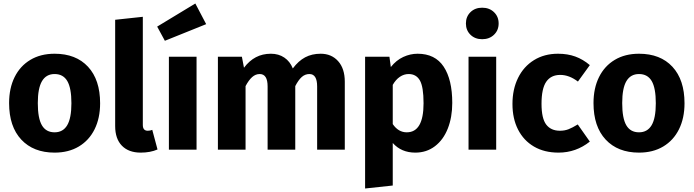

<svg xmlns="http://www.w3.org/2000/svg" viewBox="-20 -855 3963 1097"><path d="M552 -265Q552 -180 520.5 -116.5Q489 -53 430.5 -18Q372 17 292 17Q171 17 101.5 -57.5Q32 -132 32 -266Q32 -351 63.5 -414.5Q95 -478 153.5 -513Q212 -548 292 -548Q414 -548 483 -473.5Q552 -399 552 -265ZM196 -266Q196 -179 219.5 -139Q243 -99 292 -99Q340 -99 364 -139.5Q388 -180 388 -265Q388 -352 364.5 -392Q341 -432 292 -432Q244 -432 220 -391.5Q196 -351 196 -266Z M638 -135V-742L796 -759V-141Q796 -108 824 -108Q838 -108 850 -113L880 -1Q839 17 784 17Q715 17 676.5 -22.5Q638 -62 638 -135Z M1103 0H945V-531H1103ZM1158 -717 922 -622 878 -703 1096 -835Z M1950 -388V0H1792V-361Q1792 -432 1748 -432Q1723 -432 1704 -415Q1685 -398 1667 -363V0H1509V-361Q1509 -432 1464 -432Q1440 -432 1420.5 -414.5Q1401 -397 1383 -363V0H1225V-531H1362L1374 -468Q1404 -508 1442 -528Q1480 -548 1528 -548Q1572 -548 1604.5 -526Q1637 -504 1653 -464Q1685 -507 1723.5 -527.5Q1762 -548 1812 -548Q1874 -548 1912 -505.5Q1950 -463 1950 -388Z M2564 -267Q2564 -185 2538.5 -120.5Q2513 -56 2465 -19.5Q2417 17 2353 17Q2273 17 2224 -38V205L2066 222V-531H2205L2213 -472Q2244 -511 2284 -529.5Q2324 -548 2366 -548Q2466 -548 2515 -474Q2564 -400 2564 -267ZM2400 -265Q2400 -359 2379 -395.5Q2358 -432 2315 -432Q2288 -432 2264.5 -416Q2241 -400 2224 -370V-146Q2256 -99 2304 -99Q2400 -99 2400 -265Z M2815 0H2657V-531H2815ZM2829 -721Q2829 -682 2802.5 -656.5Q2776 -631 2735 -631Q2694 -631 2668 -656.5Q2642 -682 2642 -721Q2642 -760 2668 -785.5Q2694 -811 2735 -811Q2776 -811 2802.5 -785.5Q2829 -760 2829 -721Z M3350 -483 3282 -389Q3232 -427 3181 -427Q3128 -427 3101 -388Q3074 -349 3074 -262Q3074 -178 3101 -143Q3128 -108 3179 -108Q3206 -108 3228 -116.5Q3250 -125 3281 -144L3350 -46Q3271 17 3171 17Q3090 17 3031 -17.5Q2972 -52 2940 -114.5Q2908 -177 2908 -261Q2908 -345 2940 -410Q2972 -475 3031 -511.5Q3090 -548 3168 -548Q3223 -548 3267 -532Q3311 -516 3350 -483Z M3891 -265Q3891 -180 3859.5 -116.5Q3828 -53 3769.5 -18Q3711 17 3631 17Q3510 17 3440.5 -57.5Q3371 -132 3371 -266Q3371 -351 3402.5 -414.5Q3434 -478 3492.5 -513Q3551 -548 3631 -548Q3753 -548 3822 -473.5Q3891 -399 3891 -265ZM3535 -266Q3535 -179 3558.5 -139Q3582 -99 3631 -99Q3679 -99 3703 -139.5Q3727 -180 3727 -265Q3727 -352 3703.5 -392Q3680 -432 3631 -432Q3583 -432 3559 -391.5Q3535 -351 3535 -266Z"/></svg>

Font: Statis Sans
Style: Bold
Weight: 700
Designer: bBox Type GmbH
Foundry: bBox Type GmbH
Version: Version 1.000